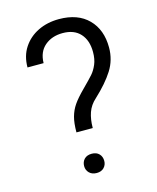

<svg xmlns="http://www.w3.org/2000/svg" viewBox="-110 -794 715 876"><g transform="rotate(-15 248.0 -356.5)"><path d="M278 -381Q314 -417 328.5 -433.5Q343 -450 353.5 -474.5Q364 -499 364 -533Q364 -588 335 -620Q306 -652 252 -652Q201 -652 167.5 -623.5Q134 -595 133 -542H57Q57 -596 83 -635.5Q109 -675 153 -696.5Q197 -718 252 -718Q341 -718 390.5 -668Q440 -618 440 -534Q440 -475 409.5 -427Q379 -379 322 -326Q295 -302 284 -270.5Q273 -239 273 -198H196Q196 -242 204 -271Q212 -300 228.5 -324Q245 -348 278 -381ZM238 -86Q260 -86 272.5 -73Q285 -60 285 -40Q285 -21 272.5 -8Q260 5 238 5Q216 5 203 -8Q190 -21 190 -40Q190 -60 202.5 -73Q215 -86 238 -86Z"/></g></svg>

Font: Freesentation 4 Regular
Style: Regular
Weight: 400
Designer: glyphs from Roboto by Christian Robertson / Hangul glyphs from Noto Sans CJK(Source Han Sans) by Jang Soo-young and Kang
Foundry: PT&
Version: Version 2.001